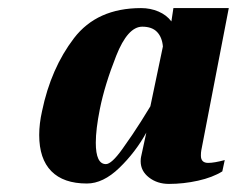

<svg xmlns="http://www.w3.org/2000/svg" viewBox="-20 -722 586 475"><path d="M328 -323Q328 -330 329 -334L342 -394Q315 -345 275 -306.5Q235 -268 195 -268Q137 -268 107 -298.5Q77 -329 77 -388Q77 -416 84 -447Q106 -553 163 -627.5Q220 -702 329 -702Q352 -702 372 -693.5Q392 -685 404 -669L409 -702H546L478 -350Q477 -345 477 -337Q477 -319 495 -319Q510 -319 536 -326L530 -298Q506 -283 470 -275Q434 -267 398 -267Q369 -267 348.5 -283Q328 -299 328 -323ZM352 -459 383 -607Q381 -630 368.5 -643Q356 -656 332 -656Q296 -656 267.5 -584Q239 -512 227 -452Q217 -402 217 -369Q217 -316 242 -316Q256 -316 282.5 -353Q309 -390 328.5 -421Q348 -452 352 -459Z"/></svg>

Font: Taviraj ExtraBold
Style: Italic
Weight: 800
Italic angle: -12°
Designer: Katatrad Team
Foundry: CadsonDemak
Version: Version 1.001